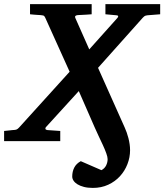

<svg xmlns="http://www.w3.org/2000/svg" viewBox="-64 -691 804 940"><path d="M658.2 -616.2Q647.5 -615.2 642.3 -611.1Q637.2 -606.9 634.8 -604L416 -358.9L546.9 -65.9Q551.8 -55.2 556.4 -42.2Q561 -29.3 564.7 -14.9Q568.4 -0.5 570.6 14.6Q572.8 29.8 572.8 44.4Q572.8 79.6 559.8 112.8Q546.9 146 523.2 171.9Q499.5 197.8 465.8 213.4Q432.1 229 390.6 229Q365.7 229 346.9 224.1Q328.1 219.2 315.4 211.4Q302.7 203.6 296.1 193.6Q289.6 183.6 289.6 173.3Q289.6 148.9 299.6 129.4Q309.6 109.9 331.5 98.1L432.6 142.1Q448.2 133.8 455.6 118.9Q462.9 104 462.9 87.9Q462.9 77.6 456.3 59.3Q449.7 41 439.7 19.3Q429.7 -2.4 418.7 -25.4Q407.7 -48.3 398.9 -68.8L321.8 -245.1L161.1 -68.8Q157.2 -64.9 158.4 -60.1Q159.7 -55.2 168 -54.2L231 -49.8V0H-43.9V-49.8Q-37.1 -50.8 -29.5 -51.3Q-22 -51.8 -16.1 -52.7Q-9.3 -53.7 -2.9 -54.2Q3.4 -54.7 7.8 -54.9Q12.2 -55.2 15.6 -56.4Q19 -57.6 22 -59.8Q24.9 -62 28.8 -65.9L276.9 -339.8L157.2 -605Q153.3 -613.3 148.7 -614.7Q144 -616.2 132.8 -617.2Q125 -617.2 116.7 -618.2Q109.9 -618.7 100.8 -619.4Q91.8 -620.1 83 -621.1V-670.9H384.8V-621.1Q372.6 -620.1 361.1 -619.4Q349.6 -618.7 339.8 -618.2Q328.6 -617.7 318.8 -617.2Q312 -617.2 306.6 -614Q301.3 -610.8 305.2 -602.1L373 -449.2L509.8 -602.1Q513.7 -606 514.6 -610.6Q515.6 -615.2 505.9 -616.2L452.1 -621.1V-670.9H720.2V-621.1Z"/></svg>

Font: Charis SIL
Style: Bold Italic
Weight: 700
Italic angle: -11°
Foundry: SIL International
Version: Version 4.112